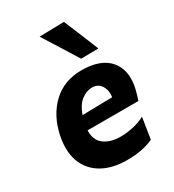

<svg xmlns="http://www.w3.org/2000/svg" viewBox="-190 -883 906 1002"><g transform="rotate(-30 263.5 -382.0)"><path d="M281 13Q191 13 130.5 -21.8Q70 -56.5 45.5 -120.5Q31.5 -157.5 31.5 -202.5Q31.5 -235 39 -272.5Q61.5 -381 130.8 -446.8Q200 -512.5 305 -512.5Q422.5 -512.5 474 -450Q508.5 -407.5 508.5 -347Q508.5 -317.5 500.5 -284Q492.5 -251 483 -225H177Q174.5 -167 211.8 -138.5Q249 -110 313.5 -110Q345.5 -110 385.8 -118.5Q426 -127 458.5 -145L438.5 -18Q418.5 -6.5 376.2 3.2Q334 13 281 13ZM308 -407Q274 -407 243 -383Q212 -359 194 -307L374.5 -310.5Q376 -320 376 -329Q376 -357 362.5 -378.5Q345 -407 308 -407ZM335 -565.5Q304 -616 271 -668Q238 -720 204.5 -773.5L353 -777Q374.5 -724.5 396.5 -672.5Q418 -620 439.5 -567Z"/></g></svg>

Font: Heraclito
Style: Bold Italic
Weight: 700
Italic angle: -12°
Designer: Kostas Bartsokas (font) & Cristiano Sobral (main changes)
Foundry: Kostas Bartsokas (font) & Cristiano Sobral (main changes)
Version: Version 1.00;July 8, 2020;FontCreator 13.0.0.2655 64-bit